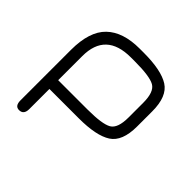

<svg xmlns="http://www.w3.org/2000/svg" viewBox="-160 -604 936 936"><g transform="rotate(45 307.5 -136.0)"><path d="M494.1 -275.4Q494.1 -350.6 459.5 -370.1Q424.8 -389.6 323.2 -389.6H294.9Q123 -389.6 123 -226.6V-60.5H325.2Q425.8 -60.5 460 -80.1Q494.1 -99.6 494.1 -174.8ZM294.9 -450.2H323.2Q444.3 -450.2 499.5 -415Q554.7 -379.9 554.7 -277.3V-172.9Q554.7 -70.3 500 -35.2Q445.3 0 325.2 0H123V138.7Q123 177.7 90.8 177.7Q62.5 177.7 62.5 138.7V-209Q62.5 -335.9 121.6 -393.1Q180.7 -450.2 294.9 -450.2Z"/></g></svg>

Font: Jura
Style: Medium
Weight: 500
Version: Version 2.6.1